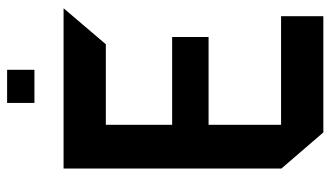

<svg xmlns="http://www.w3.org/2000/svg" viewBox="-210 -698 908 527"><g transform="rotate(-90 243.5 -434.0)"><path d="M144 0 45 -115V-713H484V-712L386 -597H165V-415H406V-315H165V-116H463V0ZM225 -793V-868H316V-793Z"/></g></svg>

Font: Foldit Thin Medium
Style: Regular
Weight: 500
Version: Version 1.003